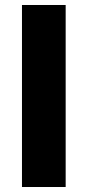

<svg xmlns="http://www.w3.org/2000/svg" viewBox="-20 -749 350 769"><path d="M243 0H68V-729H243Z"/></svg>

Font: BDO Grotesk ExtraBold
Style: Regular
Weight: 800
Designer: Deni Anggara
Foundry: Lokal Container
Version: Version 2.000